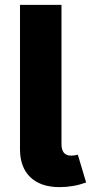

<svg xmlns="http://www.w3.org/2000/svg" viewBox="-20 -759 373 787"><path d="M224 8Q147 8 104.5 -32.5Q62 -73 62 -147V-739H232V-168Q232 -121 272 -121Q286 -121 299 -125L333 -11Q281 8 224 8Z"/></svg>

Font: Cantarell Extra Bold
Style: Regular
Weight: 800
Designer: Dave Crossland, Nikolaus Waxweiler, Florian Fecher, Jacques Le Bailly, Eben Sorkin, Alexei Vanyashin, Alexios Zavras, Em
Version: Version 0.303